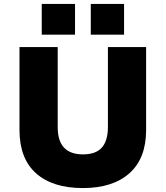

<svg xmlns="http://www.w3.org/2000/svg" viewBox="-20 -944 841 975"><path d="M401 11Q247 11 163 -64Q79 -139 79 -284V-705H273V-299Q273 -228 305.5 -194Q338 -160 401 -160Q467 -160 497.5 -195Q528 -230 528 -299V-705H722V-284Q722 -140 637.5 -64.5Q553 11 401 11ZM441 -768V-924H610V-768ZM192 -768V-924H361V-768Z"/></svg>

Font: Nunito Sans 6pt Black
Style: Regular
Weight: 900
Version: Version 3.101;gftools[0.9.27]